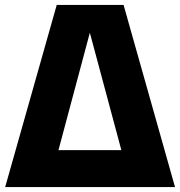

<svg xmlns="http://www.w3.org/2000/svg" viewBox="-20 -760 732 780"><path d="M482 -740 691 0H1L210.5 -740ZM473 -150 345 -627 217.5 -150Z"/></svg>

Font: Encode Sans Semi Condensed ExBd
Style: Regular
Weight: 800
Width: 4
Designer: Multiple Designers
Foundry: Impallari Type
Version: Version 2.000